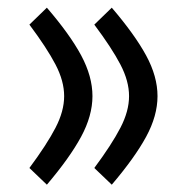

<svg xmlns="http://www.w3.org/2000/svg" viewBox="-20 -476 488 510"><path d="M230.5 -29.8Q276.9 -92.3 299.8 -136.5Q322.8 -180.7 322.8 -220.7Q322.8 -260.7 299.8 -304.7Q276.9 -348.6 230.5 -410.6L276.9 -455.6Q337.9 -384.3 368.2 -328.6Q398.4 -272.9 398.4 -220.7Q398.4 -168.5 368.2 -112.8Q337.9 -57.1 276.9 14.6ZM58.1 -29.8Q104.5 -92.3 127.4 -136.5Q150.4 -180.7 150.4 -220.7Q150.4 -260.7 127.4 -304.7Q104.5 -348.6 58.1 -410.6L104.5 -455.6Q165.5 -384.8 195.6 -328.9Q225.6 -272.9 225.6 -220.7Q225.6 -168.5 195.3 -112.5Q165 -56.6 104.5 14.6Z"/></svg>

Font: Vazirmatn FD
Style: Regular
Weight: 400
Designer: Saber Rastikerdar
Foundry: Saber Rastikerdar
Version: Version 33.001